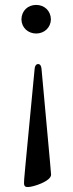

<svg xmlns="http://www.w3.org/2000/svg" viewBox="-20 -535 297 784"><path d="M135.7 -273.4C127.1 -273.4 122.2 -265.3 121.4 -253.9C78.8 192.1 77.8 199.9 78.1 212.4C78.1 226.6 84.5 229 94.5 228.7C114.3 229 188.6 205.3 188.6 178.3C188.6 168.3 162.3 -109.7 149.5 -253.9C148.4 -264.6 144.9 -273.4 135.7 -273.4ZM67.5 -456C68.2 -421.9 94.1 -398.4 127.8 -398.1C160.9 -398.4 187.1 -421.9 187.9 -456C187.1 -491.5 160.9 -514.9 127.8 -514.9C94.1 -514.9 68.2 -491.5 67.5 -456Z"/></svg>

Font: Margiela Serif Text
Style: Regular
Weight: 400
Designer: Andreas Faust, Stefan Endress
Version: Version 1.002;FEAKit 1.0